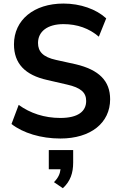

<svg xmlns="http://www.w3.org/2000/svg" viewBox="-20 -749 656 1053"><path d="M311 10.7C478 10.7 584 -75.2 584 -204.6C584 -305.2 523.4 -366.2 395.5 -396.5L287.1 -420.4C216.3 -436 188.5 -465.8 188.5 -513.2C188.5 -576.2 240.2 -616.7 328.1 -616.7C403.8 -616.7 469.2 -593.3 522 -547.9L562.5 -648.4C507.8 -698.7 420.9 -729.5 328.1 -729.5C166 -729.5 56.6 -639.6 56.6 -505.9C56.6 -400.9 116.7 -337.4 239.7 -310.1L347.7 -285.2C423.3 -268.1 452.6 -241.7 452.6 -195.3C452.6 -138.7 408.7 -102.1 311 -102.1C223.6 -102.1 145.5 -127.9 82.5 -173.8L43 -68.8C106.4 -19.5 204.6 10.7 311 10.7ZM324.7 283.2C366.2 245.1 381.3 199.7 381.3 142.6V74.2H247.6V179.2H312C309.1 205.1 298.8 227.1 275.9 250Z"/></svg>

Font: Winston SemiBold
Style: Regular
Weight: 600
Designer: Vernon Adams, Kim Jin-seong, David Berlow, Cristiano Sobral
Foundry: The Winston Project Authors
Version: Version 3.004